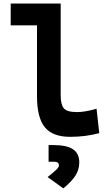

<svg xmlns="http://www.w3.org/2000/svg" viewBox="-20 -752 626 1069"><path d="M370.1 9.8Q272.5 9.8 229.2 -43.9Q186 -97.7 186 -215.8V-610.8H39.6V-732.4H317.9V-220.7Q317.9 -171.9 334.7 -149.9Q351.6 -127.9 409.2 -127.9Q452.1 -127.9 517.6 -146.5L532.7 -10.7Q491.2 0 452.6 4.9Q414.1 9.8 370.1 9.8ZM332.5 296.9 245.1 233.9Q281.2 205.1 294.7 191.7Q308.1 178.2 308.1 169.4Q308.1 148.4 282.2 148.4H250.5V55.7H277.3Q351.6 55.7 386.5 79.1Q421.4 102.5 421.4 151.9Q421.4 192.4 400.1 225.6Q378.9 258.8 332.5 296.9Z"/></svg>

Font: Cascadia Code PL
Style: Bold
Weight: 700
Monospace: yes
Designer: Aaron Bell
Foundry: Saja Typeworks
Version: Version 2404.023; ttfautohint (v1.8.4)